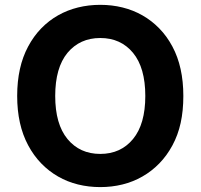

<svg xmlns="http://www.w3.org/2000/svg" viewBox="-20 -757 822 787"><path d="M95.2 -566.1Q117.9 -608.7 149.1 -640.8Q180.4 -672.9 218.2 -694.2Q256 -715.6 299.7 -726.4Q343.4 -737.2 391 -737.2Q438.6 -737.2 482.2 -726.4Q525.9 -715.6 563.7 -694.1Q601.6 -672.6 632.8 -640.6Q664.1 -608.7 686.8 -566.1Q731.5 -482.6 731.5 -363.6Q731.5 -302.9 720.5 -253Q709.5 -203.1 686.8 -161.2Q664.1 -119 632.8 -87Q601.6 -55 563.6 -33.4Q525.6 -11.7 482.1 -0.9Q438.6 9.9 391 9.9Q343.4 9.9 299.7 -0.9Q256 -11.7 218.2 -33.4Q180.4 -55 149.1 -87.2Q117.9 -119.3 95.2 -161.9Q50.4 -245.7 50.4 -363.6Q50.4 -482.6 95.2 -566.1ZM206.3 -363.6Q206.3 -248.2 256.7 -187.1Q307.2 -126.1 391 -126.1Q474.8 -126.1 525.2 -187.1Q575.6 -248.2 575.6 -363.6Q575.6 -479.4 525.2 -540.5Q474.8 -601.2 391 -601.2Q307.5 -601.2 256.7 -540.5Q206.3 -479.4 206.3 -363.6Z"/></svg>

Font: Inter P
Style: Bold
Weight: 700
Designer: Rasmus Andersson
Foundry: rsms
Version: Version 3.018;git-588b23468